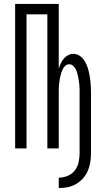

<svg xmlns="http://www.w3.org/2000/svg" viewBox="-20 -755 540 977"><path d="M279 202V149Q302 149 324 140Q346 131 360.5 112.5Q375 94 380 70.5Q385 47 385 24V-278Q385 -288 385 -299Q385 -310 384 -320.5Q383 -331 381.5 -341.5Q380 -352 378 -362.5Q376 -373 373 -383.5Q370 -394 365 -403.5Q360 -413 351.5 -420.5Q343 -428 332 -428Q321 -428 312.5 -420.5Q304 -413 299.5 -403.5Q295 -394 291.5 -383.5Q288 -373 286 -362.5Q284 -352 282.5 -341.5Q281 -331 280 -320.5Q279 -310 279 -299Q279 -288 279 -278V0H221V-682H115V0H57V-735H279V-405Q283 -419 289 -432Q295 -445 304 -456Q313 -467 326 -474Q339 -481 353 -481Q369 -481 382.5 -473Q396 -465 405 -453Q414 -441 420 -427Q426 -413 430 -398Q434 -383 436.5 -368Q439 -353 440.5 -338Q442 -323 442.5 -308Q443 -293 443 -278V24Q443 47 439.5 70Q436 93 427 114Q418 135 402.5 152.5Q387 170 367 181.5Q347 193 324.5 197.5Q302 202 279 202Z"/></svg>

Font: Iosevka Light
Style: Regular
Weight: 300
Monospace: yes
Designer: Belleve Invis
Foundry: Belleve Invis
Version: Version 32.5.0; ttfautohint (v1.8.4)